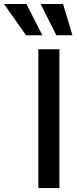

<svg xmlns="http://www.w3.org/2000/svg" viewBox="-123 -958 394 978"><path d="M179.7 0H72.3V-707H179.7ZM-102.5 -937.5H11.7L92.8 -778.3H9.8ZM84 -937.5H198.2L246.1 -778.3H164.1Z"/></svg>

Font: Pretendard JP Medium
Style: Regular
Weight: 500
Designer: Base glyphs from Inter by Rasmus Andersson; Hangeul glyphs from Noto Sans CJK(Source Han Sans) by Jang Soo-young and Kan
Foundry: Kil Hyung-jin
Version: Version 1.309